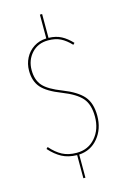

<svg xmlns="http://www.w3.org/2000/svg" viewBox="-141 -873 712 1082"><g transform="rotate(-15 215.5 -332.0)"><path d="M217 10V145H205V10Q154 9 117.5 -10.5Q81 -30 47 -68L56 -77Q88 -40 123 -21.5Q158 -3 207 -3Q274 -3 316 -51.5Q358 -100 358 -174Q358 -244 325.5 -282Q293 -320 214 -351Q131 -383 98.5 -420.5Q66 -458 66 -519Q66 -559 83.5 -593Q101 -627 133.5 -648Q166 -669 207 -670V-809H220V-670Q263 -669 294 -652.5Q325 -636 354 -605L345 -596Q316 -627 286 -642Q256 -657 214 -657Q154 -657 117.5 -617Q81 -577 81 -519Q81 -461 111 -427Q141 -393 219 -363Q301 -331 336.5 -290Q372 -249 372 -175Q372 -99 329 -46.5Q286 6 217 10Z"/></g></svg>

Font: Fira Sans Compressed Hair
Style: Regular
Weight: 100
Width: 1
Designer: bBox Type GmbH & Carrois Corporate GbR & Edenspiekermann AG
Foundry: bBox Type GmbH & Carrois Corporate GbR & Edenspiekermann AG
Version: Version 4.301